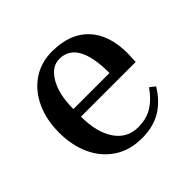

<svg xmlns="http://www.w3.org/2000/svg" viewBox="-129 -611 752 752"><g transform="rotate(-45 246.5 -235.0)"><path d="M43 -235Q43 -306 68.5 -361.5Q94 -417 140.5 -448.5Q187 -480 248 -480Q347 -480 400 -424Q453 -368 453 -265L451 -219H148Q148 -132 182.5 -81.5Q217 -31 277 -31Q324 -31 357 -51.5Q390 -72 418 -112L440 -95Q409 -43 364.5 -16.5Q320 10 258 10Q190 10 141.5 -22.5Q93 -55 68 -110.5Q43 -166 43 -235ZM348 -261Q348 -439 248 -439Q205 -439 176.5 -390.5Q148 -342 148 -261Z"/></g></svg>

Font: El Messiri Medium
Style: Regular
Weight: 500
Designer: Mohamed Gaber
Foundry: Kief Type Foundry
Version: Version 2.007